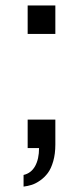

<svg xmlns="http://www.w3.org/2000/svg" viewBox="-20 -546 305 708"><path d="M82 -420.9V-525.9H184.1V-420.9ZM66.9 142.1V99.1Q94.7 92.8 109.4 66.7Q124 40.5 124 0H82V-105H184.1V-13.2Q184.1 21.5 176.3 48.6Q168.5 75.7 156.5 91.8Q144.5 107.9 128.2 119.4Q111.8 130.9 97.4 135.5Q83 140.1 66.9 142.1Z"/></svg>

Font: Archivo Expanded Light
Style: Regular
Weight: 300
Width: 7
Designer: Hector Gatti
Foundry: Omnibus-Type
Version: Version 2.001